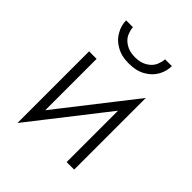

<svg xmlns="http://www.w3.org/2000/svg" viewBox="-211 -799 938 938"><g transform="rotate(45 258.5 -330.0)"><path d="M432 -415 437 -495 85 -45 80 35ZM132 -460H80V35L132 -39ZM437 -495 385 -421V0H437ZM148 -695H101Q101 -660 119 -629Q136 -596 172 -576Q206 -555 259 -555Q312 -555 347 -576Q382 -596 400 -629Q417 -661 417 -695H370Q370 -680 359 -652Q348 -629 323 -614Q298 -598 259 -598Q220 -598 195 -614Q170 -629 159 -652Q148 -680 148 -695Z"/></g></svg>

Font: NM-font
Style: Light
Weight: 500
Designer: ""
Foundry: ""
Version: ""